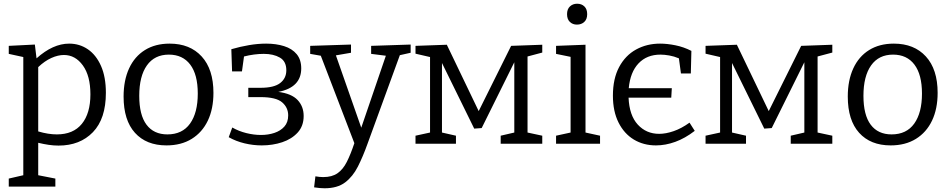

<svg xmlns="http://www.w3.org/2000/svg" viewBox="-20 -771 5096 1030"><path d="M27 230V187L105 169V-465L27 -482V-525L167 -532L176 -458Q264 -537 351 -537Q407 -537 451.5 -506.5Q496 -476 522 -417Q548 -358 548 -273Q548 -134 478.5 -62Q409 10 294 10Q268 10 241 6Q214 2 185 -5V169L277 187V230ZM285 -50Q373 -50 419 -106.5Q465 -163 465 -265Q465 -364 424.5 -420Q384 -476 323 -476Q291 -476 255.5 -460Q220 -444 185 -411V-66Q239 -50 285 -50Z M890 -537Q999 -537 1062 -468Q1125 -399 1125 -273Q1125 -187 1095 -124Q1065 -61 1008.5 -26Q952 9 873 9Q765 9 704 -58.5Q643 -126 643 -253Q643 -340 672.5 -404Q702 -468 757.5 -502.5Q813 -537 890 -537ZM886 -478Q809 -478 768 -420Q727 -362 727 -257Q727 -154 766 -102Q805 -50 878 -50Q958 -50 999.5 -108Q1041 -166 1041 -269Q1041 -371 1000.5 -424.5Q960 -478 886 -478Z M1384 9Q1338 9 1292 -2Q1246 -13 1207 -35L1226 -87Q1261 -67 1301.5 -57Q1342 -47 1380 -47Q1419 -47 1452 -58Q1485 -69 1505.5 -92Q1526 -115 1526 -152Q1526 -194 1493.5 -222Q1461 -250 1378 -250H1312V-300H1378Q1450 -300 1483 -325.5Q1516 -351 1516 -394Q1516 -442 1481.5 -462Q1447 -482 1395 -482Q1370 -482 1343 -478.5Q1316 -475 1289 -468L1278 -388H1225L1221 -507Q1269 -521 1316.5 -529Q1364 -537 1408 -537Q1461 -537 1504 -523.5Q1547 -510 1571.5 -480.5Q1596 -451 1596 -404Q1596 -302 1473 -278Q1544 -269 1576.5 -234.5Q1609 -200 1609 -149Q1609 -95 1577 -60Q1545 -25 1494 -8Q1443 9 1384 9Z M1665 234 1672 175Q1684 177 1694.5 178Q1705 179 1714 179Q1761 179 1790.5 158.5Q1820 138 1840.5 97.5Q1861 57 1881 -3L1701 -472L1644 -482V-525L1863 -532V-488L1782 -474L1918 -86L2050 -472L1971 -482V-525L2183 -532V-488L2125 -475L1951 2Q1927 69 1900 122.5Q1873 176 1831.5 207.5Q1790 239 1721 239Q1697 239 1665 234Z M2426 -43V0H2209V-43L2287 -60V-465L2209 -483V-525L2377 -531L2548 -175L2722 -525L2889 -531V-489L2810 -468V-60L2889 -43V0H2666V-43L2739 -60V-437L2564 -84L2524 -81L2351 -433V-60Z M3199 -43V0H2963V-43L3041 -60V-466L2963 -482V-525L3121 -531V-60ZM3075 -639Q3052 -639 3037 -653.5Q3022 -668 3022 -695Q3022 -722 3037.5 -736.5Q3053 -751 3076 -751Q3100 -751 3115 -736.5Q3130 -722 3130 -695Q3130 -668 3114.5 -653.5Q3099 -639 3075 -639Z M3499 9Q3432 9 3380 -22.5Q3328 -54 3298 -114Q3268 -174 3268 -258Q3268 -349 3301.5 -411.5Q3335 -474 3392.5 -505.5Q3450 -537 3521 -537Q3559 -537 3603.5 -528Q3648 -519 3689 -498L3686 -377H3633L3622 -458Q3596 -469 3570 -473.5Q3544 -478 3523 -478Q3450 -478 3405.5 -431Q3361 -384 3353 -298H3584L3581 -247H3352Q3356 -152 3401.5 -102.5Q3447 -53 3516 -53Q3552 -53 3594 -67.5Q3636 -82 3679 -113L3707 -69Q3655 -29 3602.5 -10Q3550 9 3499 9Z M3982 -43V0H3765V-43L3843 -60V-465L3765 -483V-525L3933 -531L4104 -175L4278 -525L4445 -531V-489L4366 -468V-60L4445 -43V0H4222V-43L4295 -60V-437L4120 -84L4080 -81L3907 -433V-60Z M4775 -537Q4884 -537 4947 -468Q5010 -399 5010 -273Q5010 -187 4980 -124Q4950 -61 4893.5 -26Q4837 9 4758 9Q4650 9 4589 -58.5Q4528 -126 4528 -253Q4528 -340 4557.5 -404Q4587 -468 4642.5 -502.5Q4698 -537 4775 -537ZM4771 -478Q4694 -478 4653 -420Q4612 -362 4612 -257Q4612 -154 4651 -102Q4690 -50 4763 -50Q4843 -50 4884.5 -108Q4926 -166 4926 -269Q4926 -371 4885.5 -424.5Q4845 -478 4771 -478Z"/></svg>

Font: Bitter
Style: Regular
Weight: 400
Designer: Sol Matas, and Bitter project Authors
Foundry: Sol Matas
Version: Version 2.001